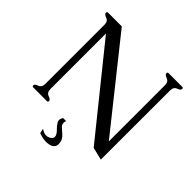

<svg xmlns="http://www.w3.org/2000/svg" viewBox="-220 -870 1244 1244"><g transform="rotate(45 401.5 -248.0)"><path d="M351.6 3.4H379.4Q376 14.2 376 23.4Q376 39.1 386.7 49.3Q403.8 65.4 423.3 82Q451.2 105.5 451.2 142.1V146.5Q449.2 186.5 391.1 190.9H383.8Q355.5 190.9 316.4 177.7L309.1 144.5Q333 161.1 354.5 161.1Q371.1 161.1 386.2 150.9Q400.9 141.1 400.9 127Q400.9 108.9 376 84.5Q360.4 69.8 347.7 49.3Q342.3 41 342.3 30.8Q342.3 18.1 351.6 3.4ZM668.5 -99.1V-613.8Q668.5 -645 644.3 -653.8Q620.1 -662.6 620.1 -675.3Q620.1 -685.5 629.9 -685.5H754.4Q764.6 -685.5 764.6 -675.3Q764.6 -662.6 740.2 -653.8Q715.8 -645 715.8 -613.8L715.3 21L628.9 0L161.1 -580.6V-71.3Q161.1 -39.6 185.5 -31Q210 -22.5 210 -10.3Q210 0 199.7 0H75.7Q65.4 0 65.4 -10.3Q65.4 -22.5 89.8 -31Q114.3 -39.6 114.3 -71.3V-613.8Q114.3 -645 89.8 -653.8Q65.4 -662.6 65.4 -675.3Q65.4 -685.5 75.7 -685.5H201.2Z"/></g></svg>

Font: Caudex
Style: Regular
Weight: 400
Version: Version 1.01